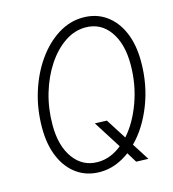

<svg xmlns="http://www.w3.org/2000/svg" viewBox="-108 -801 815 902"><g transform="rotate(-15 300.0 -350.0)"><path d="M269 11Q205 11 157.5 -22.5Q110 -56 84 -116.5Q58 -177 58 -259Q58 -350 83.5 -431.5Q109 -513 153.5 -576Q198 -639 255.5 -675Q313 -711 377 -711Q441 -711 488.5 -677.5Q536 -644 562 -583.5Q588 -523 588 -441Q588 -329 550 -232Q512 -135 450 -73L503 10L444 8L414 -41Q381 -16 344.5 -2.5Q308 11 269 11ZM270 -37Q302 -37 331.5 -48.5Q361 -60 388 -82L303 -216L361 -214L424 -115Q474 -171 505.5 -257.5Q537 -344 537 -441Q537 -542 493.5 -602.5Q450 -663 376 -663Q323 -663 275 -630.5Q227 -598 189.5 -541.5Q152 -485 130.5 -412.5Q109 -340 109 -259Q109 -158 153 -97.5Q197 -37 270 -37Z"/></g></svg>

Font: Red Hat Mono
Style: Italic
Weight: 300
Italic angle: -12°
Monospace: yes
Designer: Pentagram, MCKL
Foundry: Pentagram, MCKL
Version: Version 1.023